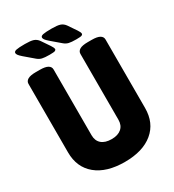

<svg xmlns="http://www.w3.org/2000/svg" viewBox="-209 -991 1007 1114"><g transform="rotate(-30 295.0 -433.5)"><path d="M296 8Q174 8 105.5 -48.5Q37 -105 37 -205V-664Q37 -682 54 -692Q71 -702 108 -702H134Q171 -702 188 -692Q205 -682 205 -664V-223Q205 -186 228.5 -165.5Q252 -145 296 -145Q338 -145 361.5 -165.5Q385 -186 385 -223V-664Q385 -682 402 -692Q419 -702 456 -702H482Q519 -702 536 -692Q553 -682 553 -664V-205Q553 -105 485 -48.5Q417 8 296 8ZM228 -749Q195 -749 178.5 -753Q162 -757 148 -769L87 -821Q71 -835 65.5 -843Q60 -851 60 -857Q60 -868 77 -871.5Q94 -875 134 -875Q172 -875 190.5 -869Q209 -863 222 -845L260 -789Q272 -771 272 -762Q272 -756 265 -752.5Q258 -749 228 -749ZM407 -749Q374 -749 357.5 -753Q341 -757 327 -769L266 -821Q250 -835 244.5 -843Q239 -851 239 -857Q239 -868 256 -871.5Q273 -875 313 -875Q351 -875 369.5 -869Q388 -863 401 -845L439 -789Q451 -771 451 -762Q451 -756 444 -752.5Q437 -749 407 -749Z"/></g></svg>

Font: Asap Condensed ExtraBold
Style: Regular
Weight: 800
Width: 3
Designer: Pablo Cosgaya
Foundry: Omnibus-Type
Version: Version 3.001; ttfautohint (v1.8.4.7-5d5b)